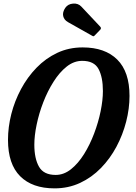

<svg xmlns="http://www.w3.org/2000/svg" viewBox="-20 -1024 750 1057"><path d="M169 -227.5Q169 -151 194.8 -106Q220.5 -61 286.5 -61Q331.5 -61 371 -92.5Q410.5 -124 442.8 -175.8Q475 -227.5 498.2 -289Q521.5 -350.5 534 -411.8Q546.5 -473 546.5 -522.5Q546.5 -599 522.5 -644Q498.5 -689 432.5 -689Q387 -689 347.2 -657.5Q307.5 -626 274.8 -574.2Q242 -522.5 218.2 -461Q194.5 -399.5 181.8 -338.2Q169 -277 169 -227.5ZM280.5 13Q157.5 13 90.8 -54Q24 -121 24 -254Q24 -324 42.2 -396Q60.5 -468 95.8 -533.8Q131 -599.5 181.2 -651.2Q231.5 -703 295.2 -733Q359 -763 435 -763Q558 -763 625.5 -696Q693 -629 693 -496Q693 -426 674.5 -354Q656 -282 621 -216.2Q586 -150.5 535.5 -98.8Q485 -47 420.8 -17Q356.5 13 280.5 13ZM339.5 -981Q354 -1002 382.2 -1004.2Q410.5 -1006.5 428 -987.5L531 -878Q540 -869 531.5 -860L502.5 -830Q498.5 -825.5 495.8 -824.5Q493 -823.5 487.5 -827L354.5 -902Q333 -914 328 -935.2Q323 -956.5 339.5 -981Z"/></svg>

Font: Besley* Narrow Semi
Style: Italic
Weight: 600
Width: 4
Italic angle: -13°
Designer: Owen Earl
Foundry: indestructible type*
Version: Version 3.000; ttfautohint (v1.8.3)